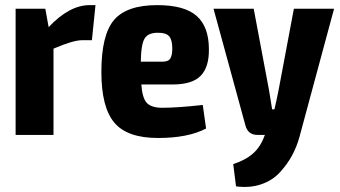

<svg xmlns="http://www.w3.org/2000/svg" viewBox="-20 -527 1327 750"><path d="M353 -507 339 -370H301Q266 -370 189 -337V0H41V-493H157L170 -421Q251 -507 330 -507Z M614 -106Q673 -106 772 -117L785 -25Q715 12 597 12Q477 12 426.5 -48Q376 -108 376 -246Q376 -391 425.5 -449Q475 -507 594 -507Q701 -507 748.5 -464.5Q796 -422 796 -335Q797 -265 764 -231Q731 -197 654 -197H532Q536 -143 554 -124.5Q572 -106 614 -106ZM599 -399Q560 -400 545.5 -377.5Q531 -355 530 -286H614Q638 -286 645.5 -299Q653 -312 653 -337Q653 -371 641 -385Q629 -399 599 -399Z M1285 -493 1150 7Q1139 47 1120.5 81Q1102 115 1073 146.5Q1044 178 1000 193Q956 208 902 201L891 114Q940 98 969 72Q998 46 1013 4L1015 0H986Q949 0 939 -36L814 -493H971L1031 -174Q1032 -171 1043 -100H1052Q1061 -138 1068 -174L1128 -493Z"/></svg>

Font: exo2condensed_b
Style: Bold
Weight: 700
Width: 3
Designer: Natanael Gama
Version: Version 1.001;PS 001.001;hotconv 1.0.70;makeotf.lib2.5.58329